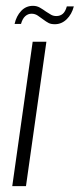

<svg xmlns="http://www.w3.org/2000/svg" viewBox="-20 -638 273 658"><path d="M22 0 92 -495H139L69 0ZM168 -555Q155 -555 147 -559Q139 -563 127 -572Q119 -578 109.5 -584.5Q100 -591 88 -591Q76 -591 66.5 -582.5Q57 -574 52 -556H30Q36 -583 52.5 -600.5Q69 -618 93 -618Q106 -618 116.5 -612Q127 -606 138 -598Q147 -592 155 -587.5Q163 -583 173 -583Q186 -583 195 -590.5Q204 -598 209 -616H233Q226 -589 208.5 -572Q191 -555 168 -555Z"/></svg>

Font: Alumni Sans Light
Style: Italic
Weight: 300
Italic angle: -8°
Version: Version 1.016